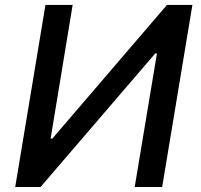

<svg xmlns="http://www.w3.org/2000/svg" viewBox="-20 -747 801 767"><path d="M161.6 -727.3 40.8 0H142L600.1 -533.4H606.9L518.1 0H627.8L748.6 -727.3H647L188.9 -193.2H182.2L270.2 -727.3Z"/></svg>

Font: Margiela Sans Medium
Style: Italic
Weight: 500
Italic angle: -9.39999°
Designer: Stefan Endress, Andreas Faust
Version: Version 1.100;FEAKit 1.0